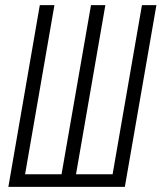

<svg xmlns="http://www.w3.org/2000/svg" viewBox="-20 -731 632 751"><path d="M192.9 -710.9 78.1 -49.3H220.7L335.9 -710.9H392.1L277.3 -49.3H420.4L535.2 -710.9H591.8L468.3 0H12.7L135.7 -710.9Z"/></svg>

Font: Roboto Mono Light
Style: Italic
Weight: 300
Designer: Google
Version: Version 2.000985; 2015; ttfautohint (v1.3)